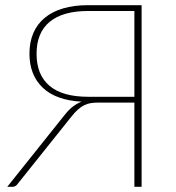

<svg xmlns="http://www.w3.org/2000/svg" viewBox="-20 -723 680 743"><path d="M500 0V-326H359.5Q344.5 -326 331.5 -324Q318.5 -322 306.2 -316Q294 -310 281.5 -299Q269 -288 255 -270L48 -11Q45 -6 39.5 -3Q34 0 28 0H8L228 -275.5Q245 -297.5 261.5 -310.2Q278 -323 296 -329.5Q196 -335 145 -384Q94 -433 94 -515.5Q94 -560 109 -595Q124 -630 153 -654Q182 -678 224.2 -690.5Q266.5 -703 321.5 -703H528V0ZM121.5 -515Q121.5 -433 171.8 -390.8Q222 -348.5 320.5 -348.5H500V-680.5H321.5Q223 -680.5 172.2 -638.5Q121.5 -596.5 121.5 -515Z"/></svg>

Font: Lato Thin
Style: Regular
Weight: 200
Designer: Lukasz Dziedzic
Foundry: tyPoland Lukasz Dziedzic
Version: Version 2.007; 2014-02-27